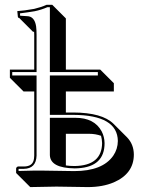

<svg xmlns="http://www.w3.org/2000/svg" viewBox="-20 -718 606 797"><path d="M196.8 -698.2 253.4 -641.6V-429.2H396L452.6 -372.6V-338.4H253.4V-251H284.2Q404.3 -250.5 451.2 -204.1L507.8 -147.5Q535.2 -118.7 535.6 -76.7Q535.6 2.9 452.1 39.1Q405.8 58.6 344.7 58.6Q319.3 58.6 279.8 57.6Q239.7 56.6 214.4 56.6L105.5 58.6L48.8 2L46.9 0V-19Q48.8 -25.9 55.2 -26.9H79.1Q117.2 -26.9 121.1 -59.6Q121.6 -65.9 122.1 -71.8V-338.4H77.6L21 -395V-429.2H122.1V-573.2Q122.1 -580.6 121.6 -585.9L116.7 -586.4L60.1 -643.1Q57.1 -644 55.2 -645Q54.2 -647 54.2 -647.9L51.8 -671.9Q78.1 -673.3 122.1 -681.2Q150.9 -688 173.8 -698.2ZM253.4 -31.2Q270.5 -28.8 290 -28.8Q402.8 -30.8 403.8 -124Q403.3 -140.1 399.4 -154.3Q376.5 -162.6 349.6 -162.6H253.4ZM187 -688H176.3Q151.9 -677.2 124 -671.4Q91.8 -666 63 -662.6L63.5 -652.8L92.3 -650.9Q123.5 -650.4 129.9 -608.4Q131.8 -593.3 131.8 -573.2V-418.9H30.8V-404.8H131.8V-71.8Q129.9 -18.1 79.1 -17.1H57.1V-8.3Q122.6 -10.3 158.2 -9.8Q184.1 -9.8 223.6 -8.8Q263.2 -7.8 288.1 -7.8Q405.8 -7.8 450.2 -71.8Q468.8 -99.1 469.2 -132.8Q467.8 -240.2 284.2 -241.2H187V-404.8H386.2V-418.9H187ZM414.1 -124Q414.1 -25.9 303.7 -19.5Q296.4 -19 290 -19Q188.5 -20.5 187 -74.2V-229H293Q371.6 -229 401.9 -172.9Q413.6 -150.4 414.1 -124Z"/></svg>

Font: Linux Biolinum Shadow O
Style: Regular
Weight: 400
Designer: Philipp H. Poll
Foundry: Philipp H. Poll
Version: Version 1.0.4